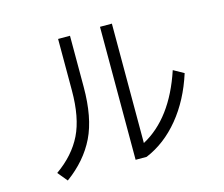

<svg xmlns="http://www.w3.org/2000/svg" viewBox="-110 -920 1275 1092"><g transform="rotate(-15 528.0 -373.5)"><path d="M960 -393Q913 -245 827 -140.5Q741 -36 628 11H563V-772H633V-69Q812 -165 899 -427ZM315 -767H385V-466Q385 -285 330 -172Q275 -59 160 25L113 -32Q218 -106 266.5 -205Q315 -304 315 -464Z"/></g></svg>

Font: PlemolJP
Style: Regular
Weight: 400
Monospace: yes
Version: v2.0.4; ttfautohint (v1.8.4.7-5d5b-dirty) -l 6 -r 45 -G 200 